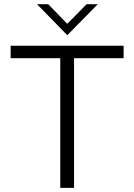

<svg xmlns="http://www.w3.org/2000/svg" viewBox="-20 -912 651 932"><path d="M306.6 -741.2 159.7 -891.6H213.9L306.6 -796.4L400.4 -891.6H454.6ZM272.5 0V-629.4H31.7V-689.9H580.1V-629.4H339.4V0Z"/></svg>

Font: HK Grotesk Legacy
Style: Regular
Weight: 400
Designer: Alfredo Marco Pradil
Foundry: Hanken Design Co.
Version: Version 2.022;PS 002.022;hotconv 1.0.88;makeotf.lib2.5.64775